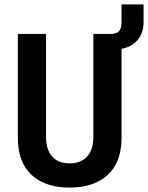

<svg xmlns="http://www.w3.org/2000/svg" viewBox="-20 -840 672 872"><path d="M296 12Q186 12 123.5 -45.5Q61 -103 61 -215V-686H189V-219Q189 -160 217 -129Q245 -98 296 -98Q347 -98 375.5 -129Q404 -160 404 -219V-686H532V-215Q532 -103 469 -45.5Q406 12 296 12ZM422 -616V-686H482Q510 -686 521 -699Q532 -712 532 -739V-820H632V-739Q632 -683 596.5 -649.5Q561 -616 502 -616Z"/></svg>

Font: Archivo Narrow
Style: Bold
Weight: 700
Designer: Hector Gatti
Foundry: Omnibus-Type
Version: Version 3.002